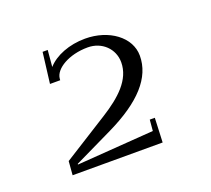

<svg xmlns="http://www.w3.org/2000/svg" viewBox="-70 -665 557 507"><g transform="rotate(-20 208.5 -411.5)"><path d="M311.3 -312.9H297.1L294.4 -281.9L78.4 -266.2L78.5 -268.2L187.6 -320.9C282.8 -367 330.3 -419.4 330.3 -480.7C330.3 -532.9 276.4 -572.3 209.4 -572.3C164.8 -572.3 124.5 -556.3 102.7 -531.6L106.8 -577.9H92.4L81.7 -491.5H110.4L110.8 -496.1C113.2 -522.8 155 -548.2 208.1 -548.2C248.2 -548.2 278.1 -518.7 278.1 -481.2C278.1 -432.2 237.3 -395.9 185.7 -363.4L58.5 -283.3L55.4 -244.5H308.4Z"/></g></svg>

Font: Galberik
Style: Regular
Weight: 400
Designer: Gluk
Foundry: Gluk
Version: Version 0.50